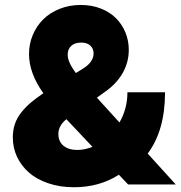

<svg xmlns="http://www.w3.org/2000/svg" viewBox="-20 -759 743 790"><path d="M284.1 11.4Q226.9 11.4 179 -4.8Q131 -21 99.4 -48.7Q67.8 -76.3 50.2 -113.6Q32.7 -150.9 32.7 -193.2Q32.7 -223 41.2 -248.4Q49.7 -273.8 67.3 -296Q84.9 -318.2 106 -336.1Q127.1 -354 157.7 -375L158.4 -375.4Q99.4 -457.7 99.4 -536.9Q99.4 -578.1 114.9 -615.1Q130.3 -652 157.8 -679.3Q185.4 -706.7 225.5 -722.7Q265.6 -738.6 312.5 -738.6Q357.2 -738.6 394.7 -723.9Q432.2 -709.2 457.2 -684.1Q482.2 -659.1 496.1 -625.4Q509.9 -591.6 509.9 -554Q509.9 -503.2 485.1 -459.2Q460.2 -415.1 413.4 -382.1L378.6 -357.2L471.6 -255Q504.3 -312.1 504.3 -379.3H659.1Q659.1 -222.3 587.7 -127.1L703.1 0H507.1L469.1 -40.1L468.8 -39.8Q388.8 11.4 284.1 11.4ZM360.4 -154.8 253.2 -268.5Q220.2 -241.8 220.2 -207.4Q220.2 -176.8 241.1 -159.4Q262.1 -142 298.3 -142Q328.1 -142 360.4 -154.8ZM292.3 -458.5 322.4 -477.3Q365.1 -503.9 365.1 -539.8Q365.1 -558.6 351.6 -571.4Q338.1 -584.2 312.5 -583.8Q287.3 -583.5 272.9 -570.1Q258.5 -556.8 258.5 -534.1Q258.5 -503.2 292.3 -458.5Z"/></svg>

Font: Karasuma Gothic
Style: Black
Weight: 900
Designer: Rasmus Andersson / Ryoko Nishizuka
Foundry: Genbu
Version: Version 1.00